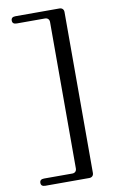

<svg xmlns="http://www.w3.org/2000/svg" viewBox="-101 -903 639 1045"><g transform="rotate(-10 218.5 -380.5)"><path d="M62 -849H305Q316 -849 322.5 -842.5Q329 -836 329 -825V64Q329 75 322.5 81.5Q316 88 305 88H62Q38 88 38 68Q38 48 62 48H218Q229 48 235.5 41.5Q242 35 242 24V-785Q242 -796 235.5 -802.5Q229 -809 218 -809H62Q38 -809 38 -829Q38 -849 62 -849Z"/></g></svg>

Font: Shippori Gochic B2 Bold
Style: Regular
Weight: 700
Designer: FONTDASU
Foundry: FONTDASU / Google Inc. / but / Adobe
Version: Version 1.130